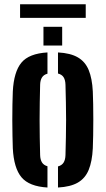

<svg xmlns="http://www.w3.org/2000/svg" viewBox="-20 -848 482 877"><path d="M38.5 -170.5Q37.7 -194.6 37 -228.2Q36.2 -261.8 36.2 -298.8Q36.2 -335.8 36.8 -370.3Q37.4 -404.8 38.5 -430.2Q43.2 -520 77.8 -561.8Q112.4 -603.6 196.8 -608.5V-511.4Q179.7 -506.8 171.8 -494.3Q163.9 -481.8 163.3 -460.8Q162.2 -420.7 161.6 -380.5Q160.9 -340.3 160.9 -300.1Q160.9 -259.9 161.6 -219.7Q162.2 -179.5 163.3 -139.8Q163.9 -118.6 171.9 -105.9Q179.9 -93.3 196.8 -88.6V8.5Q113.2 3.6 78.2 -38.2Q43.2 -80 38.5 -170.5ZM244.9 8.5V-87.8Q262.5 -92.6 270.5 -105.4Q278.5 -118.2 279.1 -139.8Q280.2 -180 281 -220Q281.9 -260.1 281.9 -300.4Q281.9 -340.7 281 -380.7Q280.2 -420.7 279.1 -460.8Q278.5 -482.6 270.6 -495.1Q262.7 -507.6 244.9 -512.2V-608.5Q302 -605.5 335.6 -585.9Q369.3 -566.4 385.1 -528.1Q400.9 -489.8 403.9 -430.2Q405 -406 405.6 -372.3Q406.2 -338.5 406.2 -301.5Q406.2 -264.6 405.6 -230.4Q405 -196.2 403.9 -170.5Q400.9 -110.6 385.1 -72Q369.3 -33.5 335.6 -14Q302 5.5 244.9 8.5ZM178.5 -640V-725.7H264V-640ZM71.7 -828.4H371.6V-766.4H71.7Z"/></svg>

Font: Big Shoulders Stencil Display SC Thin
Style: Regular
Weight: 100
Designer: Patric King
Foundry: XO Type Co
Version: Version 2.001